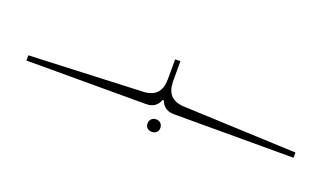

<svg xmlns="http://www.w3.org/2000/svg" viewBox="-38 -582 1063 620"><g transform="rotate(20 493.5 -272.0)"><path d="M494 -192C481 -192 472 -183 472 -170C472 -157 481 -149 494 -149C507 -149 516 -157 516 -170C516 -183 507 -192 494 -192ZM492 -258H496C501 -244 513 -227 541 -227H927H953V-245L571 -261C503 -261 503 -308 503 -336V-395H485V-336C485 -308 485 -261 417 -261L35 -245V-227H61H447C475 -227 487 -244 492 -258Z"/></g></svg>

Font: FoglihtenDeH04
Style: Regular
Weight: 500
Version: Version 0.68